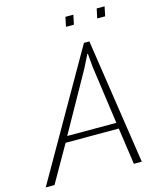

<svg xmlns="http://www.w3.org/2000/svg" viewBox="-145 -963 864 1052"><g transform="rotate(-15 286.5 -437.5)"><path d="M361.8 -821.3H316.9L328.1 -875H373ZM539.1 -821.3H494.1L505.4 -875H550.3ZM452.1 -208H150.4L31.7 0H-18.1L389.2 -710.9H419.9L526.9 0H481.9ZM168.5 -241.7H447.3L400.9 -573.7L394.5 -647.5H391.6L355 -574.7Z"/></g></svg>

Font: Ufes Sans Thin
Style: Italic
Weight: 100
Designer: Ricardo Esteves & Thais Bronze
Foundry: ProDesignUfes - Ricardo Esteves, Thais Bronze
Version: Version 2.0